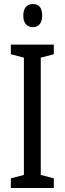

<svg xmlns="http://www.w3.org/2000/svg" viewBox="-20 -936 323 956"><path d="M34 0V-48L99 -65V-649L34 -666V-714H248V-666L183 -649V-65L248 -48V0ZM190 -858Q190 -831 178 -816Q166 -801 144 -801Q121 -801 108.5 -816Q96 -831 96 -858Q96 -886 108.5 -901Q121 -916 144 -916Q190 -916 190 -858Z"/></svg>

Font: Noto Sans UI Cond
Style: Regular
Weight: 400
Width: 3
Designer: Monotype Design Team
Foundry: Monotype Imaging Inc.
Version: Version 1.001